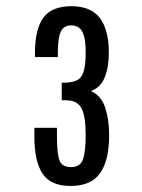

<svg xmlns="http://www.w3.org/2000/svg" viewBox="-20 -889 463 627"><path d="M210.4 -281.7Q145.5 -281.7 118.9 -322Q92.3 -362.3 92.3 -442.9V-471.7H166V-442.9Q166 -387.2 174.3 -365.2Q182.6 -343.3 211.9 -343.3Q241.7 -343.3 250.7 -367.9Q259.8 -392.6 259.8 -448.2Q259.8 -509.8 246.1 -535.6Q232.4 -561.5 195.8 -561.5H181.6V-619.1H194.8Q218.3 -620.1 232.4 -627.4Q246.6 -634.8 253.2 -655.8Q259.8 -676.8 259.8 -716.8Q259.8 -753.9 253.7 -773.2Q247.6 -792.5 236.8 -799.3Q226.1 -806.2 212.4 -806.2Q197.8 -806.2 188 -798.3Q178.2 -790.5 173.6 -770.8Q168.9 -751 168.9 -715.3V-702.6H94.2V-716.8Q94.2 -793 121.3 -830.8Q148.4 -868.7 213.4 -868.7Q276.9 -868.7 306.2 -830.1Q335.4 -791.5 335.4 -716.8Q335.4 -669.9 322 -636.5Q308.6 -603 276.9 -591.8Q310.5 -576.7 323.5 -537.6Q336.4 -498.5 336.4 -447.8Q336.4 -365.2 306.9 -323.5Q277.3 -281.7 210.4 -281.7Z"/></svg>

Font: Antonio Medium
Style: Regular
Weight: 500
Designer: Vernon Adams
Foundry: Vernon Adams
Version: Version 1.002